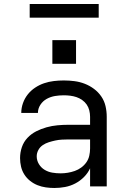

<svg xmlns="http://www.w3.org/2000/svg" viewBox="-20 -929 640 957"><path d="M251 8Q230 8 208.5 5Q187 2 167 -6Q147 -14 130 -27.5Q113 -41 101.5 -59Q90 -77 85 -98Q80 -119 80 -141Q80 -169 89 -195.5Q98 -222 117 -242Q136 -262 160.5 -274.5Q185 -287 212 -294.5Q239 -302 266.5 -304.5Q294 -307 321 -307H429V-347Q429 -363 425 -379Q421 -395 412 -408Q403 -421 389.5 -430.5Q376 -440 361 -445Q346 -450 330 -452Q314 -454 298 -454Q276 -454 254.5 -450.5Q233 -447 213.5 -436.5Q194 -426 181.5 -407Q169 -388 169 -366H86Q86 -391 94.5 -415Q103 -439 118.5 -458.5Q134 -478 155 -492Q176 -506 199.5 -514Q223 -522 248 -525Q273 -528 298 -528Q325 -528 351.5 -524.5Q378 -521 402.5 -511.5Q427 -502 448.5 -486Q470 -470 485 -448Q500 -426 506 -400Q512 -374 512 -347V0H429V-90Q418 -66 398.5 -46.5Q379 -27 355 -14.5Q331 -2 304.5 3Q278 8 251 8ZM282 -65Q300 -65 318 -68Q336 -71 353 -77Q370 -83 385 -94Q400 -105 410.5 -120Q421 -135 425 -153Q429 -171 429 -189V-234H321Q305 -234 288 -233Q271 -232 255 -228.5Q239 -225 223 -220Q207 -215 193 -205.5Q179 -196 171 -181Q163 -166 163 -150Q163 -129 174 -111Q185 -93 202.5 -82.5Q220 -72 240.5 -68.5Q261 -65 282 -65ZM241 -611V-729H359V-611ZM472 -841H128V-909H472Z"/></svg>

Font: Iosevka SS04 Extended
Style: Regular
Weight: 400
Width: 7
Monospace: yes
Designer: Belleve Invis
Foundry: Belleve Invis
Version: Version 19.0.0; ttfautohint (v1.8.4)